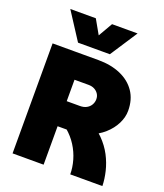

<svg xmlns="http://www.w3.org/2000/svg" viewBox="-165 -1036 979 1145"><g transform="rotate(20 325.0 -463.5)"><path d="M194 -244V-403H333Q357 -403 374.5 -412.5Q392 -422 401.5 -438.5Q411 -455 411 -474Q411 -493 401.5 -507.5Q392 -522 376 -530.5Q360 -539 338 -539H194V-698H343Q423 -698 484 -671.5Q545 -645 579 -595Q613 -545 613 -474Q613 -433 592.5 -392Q572 -351 534.5 -317.5Q497 -284 444 -264Q391 -244 325 -244ZM52 0V-698H249V0ZM418 0Q418 -43 405 -88.5Q392 -134 366 -175Q340 -216 301.5 -248.5Q263 -281 212 -298L413 -341Q470 -313 510 -272.5Q550 -232 574 -186Q598 -140 609.5 -92Q621 -44 622 0ZM81 -927H243L294 -837L346 -927H508L395 -754H193Z"/></g></svg>

Font: Azeret Mono ExtraBold
Style: Regular
Weight: 800
Designer: Martin Vácha
Foundry: Displaay
Version: Version 1.002